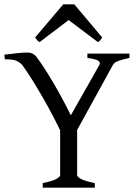

<svg xmlns="http://www.w3.org/2000/svg" viewBox="-20 -861 635 881"><path d="M574 -595Q541 -588 523 -581.5Q505 -575 498 -563L320 -239H267Q249 -279 225 -325Q201 -371 175 -416Q149 -461 125 -499Q101 -537 82 -563Q73 -573 58 -581Q43 -589 2 -589L0 -610Q29 -614 58 -617Q87 -620 107 -620Q130 -620 146 -602Q170 -570 198.5 -524.5Q227 -479 254.5 -429Q282 -379 305 -332L436 -563Q442 -575 430.5 -582.5Q419 -590 381 -595V-615H574ZM176 0V-21Q221 -30 238.5 -40Q256 -50 256 -57V-312H334V-57Q334 -50 351.5 -40Q369 -30 415 -21V0ZM449 -689Q443 -680 440 -676Q437 -672 429 -668L295 -769L162 -668Q154 -672 151 -676Q148 -680 141 -689L270 -841H321Z"/></svg>

Font: ChillKai
Style: Regular
Weight: 400
Designer: ChillType
Foundry: 寒蝉字型
Version: Version 2.000